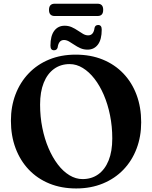

<svg xmlns="http://www.w3.org/2000/svg" viewBox="-20 -1018 837 1056"><path d="M396 -717.5Q478.5 -717.5 544.8 -690.5Q611 -663.5 658.5 -613.8Q706 -564 731.2 -496Q756.5 -428 756.5 -345.5Q756.5 -267 731.2 -200.5Q706 -134 659 -85Q612 -36 546 -8.8Q480 18.5 399 18.5Q317.5 18.5 251.5 -8.5Q185.5 -35.5 138.2 -85.2Q91 -135 65.5 -203.2Q40 -271.5 40 -354Q40 -432 65.2 -498.5Q90.5 -565 137.5 -614.2Q184.5 -663.5 250 -690.5Q315.5 -717.5 396 -717.5ZM597.5 -256.5Q597.5 -323 585.2 -383.8Q573 -444.5 551 -495.8Q529 -547 499.5 -585Q470 -623 435.2 -644.2Q400.5 -665.5 363 -665.5Q314 -665.5 277.2 -639Q240.5 -612.5 220.5 -562.8Q200.5 -513 200.5 -443Q200.5 -376 212.8 -315Q225 -254 247 -202.8Q269 -151.5 298.2 -113.2Q327.5 -75 362.2 -54Q397 -33 434 -33Q484 -33 520.8 -59.5Q557.5 -86 577.5 -135.8Q597.5 -185.5 597.5 -256.5ZM461.5 -745Q440 -745 422 -753Q404 -761 388.8 -771.5Q373.5 -782 359.5 -790Q345.5 -798 332 -798Q302.5 -798 297 -756.5Q292.5 -741.5 277 -741.5Q257.5 -741.5 257.5 -767Q257.5 -821 278.5 -848.8Q299.5 -876.5 335.5 -876.5Q357 -876.5 374.8 -868.5Q392.5 -860.5 407.8 -850Q423 -839.5 437 -831.5Q451 -823.5 465 -823.5Q495 -823.5 500 -865Q504 -880.5 520 -880.5Q539.5 -880.5 539.5 -855Q539.5 -800.5 518.5 -772.8Q497.5 -745 461.5 -745ZM249.5 -963.5Q249.5 -981 257.5 -989.2Q265.5 -997.5 280 -997.5H517Q532 -997.5 539.8 -989.2Q547.5 -981 547.5 -964Q547.5 -946.5 539.8 -938.2Q532 -930 517 -930H280Q265.5 -930 257.5 -938.2Q249.5 -946.5 249.5 -963.5Z"/></svg>

Font: Fraunces SemiBold
Style: Regular
Weight: 600
Version: Version 1.000;[b76b70a41]